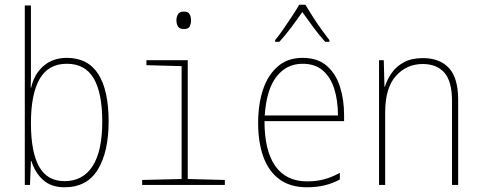

<svg xmlns="http://www.w3.org/2000/svg" viewBox="-20 -783 2040 813"><path d="M253 10Q197 10 162.5 -21Q128 -52 113 -101H111L107 0H85V-760H111V-503Q111 -483 111 -457Q111 -431 110 -412H112Q124 -468 163.5 -503Q203 -538 263 -538Q352 -538 396 -469.5Q440 -401 440 -268Q440 -141 394.5 -65.5Q349 10 253 10ZM253 -16Q331 -16 372 -79.5Q413 -143 413 -268Q413 -390 376.5 -451.5Q340 -513 263 -513Q185 -513 148 -449Q111 -385 111 -262Q111 -139 145.5 -77.5Q180 -16 253 -16Z M759 -660Q740 -660 733.5 -671Q727 -682 727 -697Q727 -711 733.5 -722.5Q740 -734 759 -734Q777 -734 783 -722.5Q789 -711 789 -697Q789 -684 784 -672Q779 -660 759 -660ZM582 0V-21L749 -25V-503L600 -507V-528H775V-25L932 -21V0Z M1280 10Q1209 10 1163 -24Q1117 -58 1095 -119.5Q1073 -181 1073 -262Q1073 -341 1093.5 -403Q1114 -465 1156 -501.5Q1198 -538 1261 -538Q1325 -538 1363.5 -504.5Q1402 -471 1419.5 -416Q1437 -361 1437 -296V-270H1100Q1100 -144 1146 -79.5Q1192 -15 1280 -15Q1319 -15 1351.5 -23.5Q1384 -32 1419 -51V-23Q1390 -7 1355.5 1.5Q1321 10 1280 10ZM1411 -294Q1411 -357 1395.5 -406.5Q1380 -456 1347 -484.5Q1314 -513 1261 -513Q1193 -513 1150.5 -458Q1108 -403 1101 -294ZM1145 -613Q1160 -631 1179 -658.5Q1198 -686 1216.5 -714Q1235 -742 1247 -763H1273Q1286 -741 1305 -711.5Q1324 -682 1343.5 -655Q1363 -628 1375 -613V-606H1357Q1332 -633 1306.5 -668Q1281 -703 1260 -732Q1241 -704 1214 -668Q1187 -632 1163 -606H1145Z M1585 0V-528H1605L1608 -416H1610Q1619 -446 1638.5 -474Q1658 -502 1690.5 -519.5Q1723 -537 1770 -537Q1842 -537 1881 -495Q1920 -453 1920 -361V0H1894V-355Q1894 -439 1861.5 -475.5Q1829 -512 1770 -512Q1702 -512 1656.5 -461.5Q1611 -411 1611 -307V0Z"/></svg>

Font: Noto Sans Mono ExtraCondensed Thin
Style: Regular
Weight: 100
Width: 2
Designer: Monotype Design Team
Foundry: Monotype Imaging Inc.
Version: Version 2.014; ttfautohint (v1.8.4.7-5d5b)